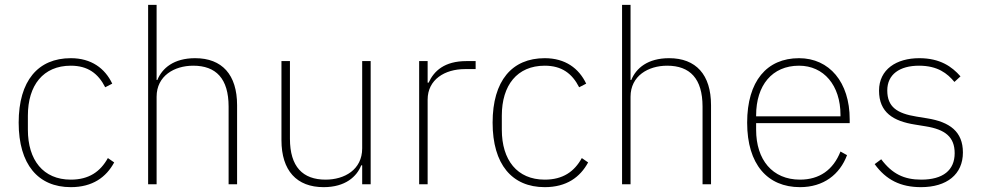

<svg xmlns="http://www.w3.org/2000/svg" viewBox="-20 -760 4050 792"><path d="M272 12C362 12 418 -29 451 -90L425 -108C394 -52 347 -19 272 -19C158 -19 95 -100 95 -225V-283C95 -408 158 -489 272 -489C342 -489 385 -457 414 -400L443 -415C413 -478 357 -520 272 -520C137 -520 57 -427 57 -254C57 -82 137 12 272 12Z M591 0H626V-361C626 -447 699 -489 777 -489C871 -489 923 -436 923 -320V0H958V-326C958 -452 896 -520 785 -520C697 -520 649 -479 629 -430H626V-740H591Z M1474 0H1509V-508H1474V-148C1474 -60 1401 -19 1323 -19C1229 -19 1176 -72 1176 -188V-508H1141V-182C1141 -56 1204 12 1315 12C1405 12 1452 -32 1470 -78H1474Z M1744 0V-349C1744 -432 1815 -475 1898 -475H1942V-508H1904C1813 -508 1770 -467 1748 -419H1744V-508H1709V0Z M2227 12C2317 12 2373 -29 2406 -90L2380 -108C2349 -52 2302 -19 2227 -19C2113 -19 2050 -100 2050 -225V-283C2050 -408 2113 -489 2227 -489C2297 -489 2340 -457 2369 -400L2398 -415C2368 -478 2312 -520 2227 -520C2092 -520 2012 -427 2012 -254C2012 -82 2092 12 2227 12Z M2546 0H2581V-361C2581 -447 2654 -489 2732 -489C2826 -489 2878 -436 2878 -320V0H2913V-326C2913 -452 2851 -520 2740 -520C2652 -520 2604 -479 2584 -430H2581V-740H2546Z M3280 12C3377 12 3444 -40 3474 -120L3447 -135C3417 -59 3360 -19 3280 -19C3166 -19 3099 -101 3099 -225V-252H3485V-268C3485 -421 3401 -520 3276 -520C3143 -520 3062 -425 3062 -254C3062 -82 3146 12 3280 12ZM3276 -489C3378 -489 3447 -408 3447 -286V-280H3099V-284C3099 -408 3165 -489 3276 -489Z M3779 12C3886 12 3952 -41 3952 -131C3952 -217 3898 -257 3804 -272L3761 -279C3680 -292 3640 -319 3640 -387C3640 -453 3691 -489 3771 -489C3848 -489 3888 -457 3917 -422L3942 -445C3907 -485 3858 -520 3772 -520C3678 -520 3606 -474 3606 -386C3606 -296 3665 -260 3755 -246L3798 -239C3879 -226 3918 -195 3918 -128C3918 -58 3870 -19 3780 -19C3709 -19 3660 -43 3615 -103L3588 -83C3635 -18 3695 12 3779 12Z"/></svg>

Font: IBM Plex Thai ExtraLight
Style: Regular
Weight: 200
Designer: Mike Abbink, Paul van der Laan, Pieter van Rosmalen, Ben Mitchell, Mark Frömberg
Foundry: Bold Monday
Version: Version 1.0